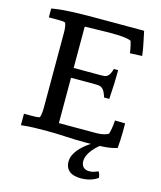

<svg xmlns="http://www.w3.org/2000/svg" viewBox="-132 -797 927 1105"><g transform="rotate(15 332.0 -244.5)"><path d="M587.9 -701.7 601.1 -638.7Q603.5 -626.5 606 -614Q608.4 -601.6 610.1 -590.6Q611.8 -579.6 613 -571.3Q614.3 -563 614.3 -558.6L542.5 -555.7L538.6 -580.1Q536.6 -590.8 533.9 -602.8Q531.2 -614.7 527.3 -626Q510.3 -633.8 480.5 -636.7Q450.7 -639.6 401.9 -639.6Q396 -639.6 386.5 -639.4Q377 -639.2 359.9 -638.9Q342.8 -638.7 316.7 -637.9Q290.5 -637.2 251.5 -636.2V-390.1H417.5Q427.2 -390.1 435.8 -391.4Q444.3 -392.6 451.7 -397.7Q459 -402.8 465.1 -413.8Q471.2 -424.8 476.6 -444.3H502Q502 -399.9 500.2 -355.2Q498.5 -310.5 495.6 -271H464.8Q459 -289.1 453.4 -300.8Q447.8 -312.5 440.4 -319.3Q433.1 -326.2 423.8 -328.9Q414.6 -331.5 401.4 -331.5H251.5V-61.5H474.1Q499 -61.5 518.8 -66.4Q538.6 -71.3 546.4 -78.1Q550.3 -89.4 553.7 -108.4Q557.1 -127.4 559.6 -159.7Q571.8 -159.7 588.6 -159.2Q605.5 -158.7 620.1 -158.7V-102.1Q620.1 -78.6 618.4 -53.2Q616.7 -27.8 615.2 -10.3Q600.6 -5.9 584.2 -2.7Q567.9 0.5 545.9 2.7Q523.9 4.9 494.4 5.9Q464.8 6.8 424.3 6.8Q394 6.8 366.2 5.9Q338.4 4.9 311 3.4Q283.7 2 256.1 1Q228.5 0 198.7 0Q158.7 0 120.8 1Q83 2 43.5 6.8V-61.5H86.9Q101.6 -61.5 114.3 -62Q127 -62.5 137.2 -65.9Q145 -86.4 145 -125V-573.2Q145 -591.8 142.8 -605.5Q140.6 -619.1 136.7 -629.4Q127.4 -633.3 116.2 -633.8Q105 -634.3 92.3 -634.3H38.1V-687Q85.4 -695.8 150.4 -698.7Q215.3 -701.7 289.1 -701.7ZM518.6 -0.5Q481.9 28.8 462.6 58.1Q443.4 87.4 443.4 112.3Q443.4 126.5 447.5 135.7Q451.7 145 458.3 150.6Q464.8 156.2 473.4 158.7Q481.9 161.1 490.2 161.1Q508.3 161.1 522 156Q535.6 150.9 543.9 147.5Q553.2 159.2 555.7 183.6Q535.2 198.2 509.3 205.6Q483.4 212.9 455.6 212.9Q434.6 212.9 417.5 208.7Q400.4 204.6 388.2 195.3Q376 186 369.1 171.6Q362.3 157.2 362.3 137.2Q362.3 113.8 374.5 91.6Q386.7 69.3 405.5 50.3Q424.3 31.2 447 15.4Q469.7 -0.5 490.7 -11.7Z"/></g></svg>

Font: Tienne
Style: Regular
Weight: 400
Designer: vernon adams
Foundry: vernon adams
Version: Version 1.001